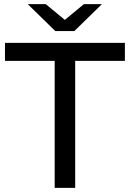

<svg xmlns="http://www.w3.org/2000/svg" viewBox="-20 -907 627 927"><path d="M244 -613H4V-700H583V-613H343V0H244ZM472 -887 339 -757H247L114 -887H201L293 -811L385 -887Z"/></svg>

Font: Idrija
Style: Regular
Weight: 500
Designer: Julieta Ulanovsky
Foundry: Julieta Ulanovsky
Version: Version 7.200